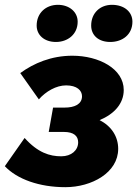

<svg xmlns="http://www.w3.org/2000/svg" viewBox="-35 -762 569 796"><path d="M236 14C345 14 455 -46 455 -145C455 -196 427 -239 378 -264C438 -289 478 -332 478 -389C478 -477 375 -531 265 -531C178 -531 105 -500 49 -459L126 -350C155 -383 198 -408 239 -408C284 -408 305 -387 305 -363C305 -329 272 -316 234 -316H185L167 -215H230C271 -215 289 -198 289 -172C289 -139 261 -114 219 -114C171 -114 122 -129 67 -190L-15 -73C36 -19 128 14 236 14ZM197 -588C245 -588 287 -619 287 -672C287 -713 252 -742 205 -742C155 -742 117 -708 117 -656C117 -617 148 -588 197 -588ZM422 -588C473 -588 514 -619 514 -672C514 -713 480 -742 429 -742C380 -742 343 -708 343 -656C343 -616 373 -588 422 -588Z"/></svg>

Font: Fixel Display ExtraBold
Style: Italic
Weight: 800
Italic angle: -10°
Designer: AlfaBravo + MacPaw
Foundry: Kyrylo Tkachov, Marchela Mozhyna, Serhii Makarenko, Maria Weinstein, Zakhar Kryvoshyya
Version: Version 1.210;Glyphs 3.2 (3217)